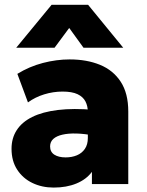

<svg xmlns="http://www.w3.org/2000/svg" viewBox="-20 -790 629 824"><path d="M210.5 15Q160 15 119 -4.8Q78 -24.5 53.8 -61.8Q29.5 -99 29.5 -151.5Q29.5 -197 51.8 -231.5Q74 -266 118.2 -288Q162.5 -310 228.8 -318Q295 -326 383 -318.5L384 -208Q343 -216 308.5 -217Q274 -218 248.5 -212.2Q223 -206.5 209 -194Q195 -181.5 195 -161.5Q195 -138 213.2 -126.2Q231.5 -114.5 261.5 -114.5Q288.5 -114.5 310 -123.5Q331.5 -132.5 344.2 -151Q357 -169.5 357 -198V-309Q357 -334.5 346.8 -354.5Q336.5 -374.5 312.8 -385.8Q289 -397 248.5 -397Q208.5 -397 169.5 -385Q130.5 -373 100 -350.5L54.5 -473Q105.5 -504.5 164 -519.8Q222.5 -535 279 -535Q352.5 -535 409.2 -511.8Q466 -488.5 498.2 -439Q530.5 -389.5 530.5 -311.5V0H374.5V-52.5Q350.5 -20 308 -2.5Q265.5 15 210.5 15ZM49.5 -585 201.5 -769.5H358L509 -585H338.5L277 -670L214 -585Z"/></svg>

Font: Geologica Thin Roman ExtraBold
Style: Regular
Weight: 800
Version: Version 1.010;gftools[0.9.28]